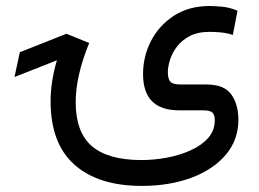

<svg xmlns="http://www.w3.org/2000/svg" viewBox="-20 -375 861 639"><path d="M276.9 -231.9Q231.9 -122.1 231.9 -35.2Q231.9 64.5 285.2 110.8Q338.4 157.2 449.2 157.7Q492.2 157.7 535.4 149.7Q578.6 141.6 614.7 125.2Q650.9 108.9 672.9 84Q694.8 59.1 694.8 25.4Q694.8 7.3 687 -0.2Q679.2 -7.8 656.2 -7.8H576.2Q456.1 -7.8 456.1 -128.4Q456.1 -187.5 482.7 -239Q509.3 -290.5 559.1 -322.8Q608.9 -355 677.7 -355Q691.9 -355 718 -352.8Q744.1 -350.6 770.5 -339.4L754.9 -258.8Q733.9 -265.6 712.9 -267.3Q691.9 -269 677.7 -269Q637.7 -269 610.8 -254.6Q584 -240.2 568.1 -218.8Q552.2 -197.3 545.4 -174.6Q538.6 -151.9 538.6 -134.8Q538.6 -113.3 546.6 -103.5Q554.7 -93.8 581.1 -93.8H668.9Q727.1 -93.3 750.2 -60.1Q773.4 -26.9 773.4 23.4Q773.4 90.8 731.2 140.4Q689 189.9 616.2 216.8Q543.5 243.7 451.7 243.7Q307.6 243.7 228 173.3Q148.4 103 148.4 -38.6Q148.4 -103 169.4 -174.3L28.3 -118.7L45.9 -201.2L201.2 -262.7Z"/></svg>

Font: Vazir FD
Style: Regular-FD
Weight: 400
Designer: Saber Rastikerdar
Foundry: Saber Rastikerdar
Version: Version 30.0.0